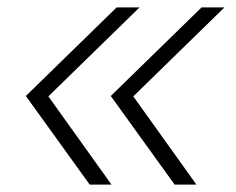

<svg xmlns="http://www.w3.org/2000/svg" viewBox="-20 -540 640 520"><path d="M453 -40 280 -280 526 -520H588L341 -279L512 -40ZM223 -40 50 -280 296 -520H358L111 -279L282 -40Z"/></svg>

Font: NKDuy Mono Thin
Style: Italic
Weight: 100
Italic angle: -9°
Monospace: yes
Designer: NKDuy
Foundry: NKDuy
Version: Version 2.251; ttfautohint (v1.8.4.7-5d5b)